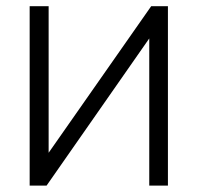

<svg xmlns="http://www.w3.org/2000/svg" viewBox="-20 -582 619 602"><path d="M506.5 0H448V-461.5L126 0H73V-562.5H132.5V-103L454 -562.5H506.5Z"/></svg>

Font: Russisch Sans Light
Style: Regular
Weight: 300
Designer: Michael Sharanda (font) & Cristiano Sobral (main changes)
Foundry: Michael Sharanda
Version: Version 2.00;September 8, 2020;FontCreator 13.0.0.2681 64-bi